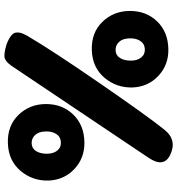

<svg xmlns="http://www.w3.org/2000/svg" viewBox="13 -749 794 860"><g transform="rotate(-90 410.0 -319.0)"><path d="M259.8 19.5Q213.9 78.1 147.5 46.9Q86.9 18.6 132.8 -49.8Q184.6 -127.9 544.9 -664.1Q562.5 -689.5 579.6 -694.8Q596.7 -700.2 641.6 -686.5Q667 -676.8 680.2 -666Q693.4 -655.3 694.3 -642.6Q695.3 -629.9 691.9 -620.1Q688.5 -610.4 680.7 -595.7Q616.2 -485.4 466.8 -268.6Q317.4 -51.8 259.8 19.5ZM202.1 -337.9Q131.8 -336.9 83 -382.8Q34.2 -428.7 31.2 -498Q29.3 -570.3 74.7 -624Q120.1 -677.7 197.3 -680.7Q276.4 -683.6 325.2 -633.3Q374 -583 374 -509.8Q374 -436.5 326.7 -387.7Q279.3 -338.9 202.1 -337.9ZM205.1 -443.4Q228.5 -445.3 240.7 -465.3Q252.9 -485.4 251 -514.6Q250 -543 234.9 -559.1Q219.7 -575.2 197.3 -574.2Q174.8 -573.2 163.1 -554.2Q151.4 -535.2 151.4 -505.9Q151.4 -476.6 166 -459Q180.7 -441.4 205.1 -443.4ZM619.1 38.1Q548.8 39.1 500 -6.8Q451.2 -52.7 448.2 -122.1Q446.3 -194.3 491.7 -248Q537.1 -301.8 614.3 -304.7Q693.4 -307.6 742.2 -257.3Q791 -207 791 -133.8Q791 -60.5 743.7 -11.7Q696.3 37.1 619.1 38.1ZM622.1 -67.4Q645.5 -69.3 657.7 -89.4Q669.9 -109.4 668 -138.7Q667 -167 651.9 -183.1Q636.7 -199.2 614.3 -198.2Q591.8 -197.3 580.1 -178.2Q568.4 -159.2 568.4 -129.9Q568.4 -100.6 583 -83Q597.7 -65.4 622.1 -67.4Z"/></g></svg>

Font: Gen Jyuu GothicX Heavy
Style: Bold
Weight: 900
Designer: [Source Han Sans]
Ryoko NISHIZUKA  (kana & ideographs); Paul D. Hunt (Latin, Greek & Cyrillic); Wenlong ZHANG  (bopomofo
Version: Version 1.002.20150607